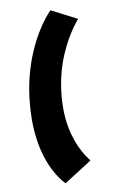

<svg xmlns="http://www.w3.org/2000/svg" viewBox="-152 -844 747 1172"><g transform="rotate(-15 221.5 -258.0)"><path d="M109.5 263.5 292 168.5Q283 154.5 269.5 129.5Q256 104.5 242.8 68.2Q229.5 32 220.5 -16Q211.5 -64 211.2 -123.8Q211 -183.5 223.5 -255Q236.5 -327 258 -387.8Q279.5 -448.5 305.5 -497.2Q331.5 -546 357.8 -583.5Q384 -621 406.5 -646.8Q429 -672.5 443 -686L293.5 -780.5Q279 -768.5 252.5 -741Q226 -713.5 193.8 -669.5Q161.5 -625.5 128.5 -565Q95.5 -504.5 67.8 -427.2Q40 -350 23.5 -255Q7 -160 7.5 -83.2Q8 -6.5 19.8 52.8Q31.5 112 48.5 154.8Q65.5 197.5 82.2 224.5Q99 251.5 109.5 263.5Z"/></g></svg>

Font: Anybody UltraCondensed Thin Black
Style: Italic
Weight: 900
Italic angle: -10°
Version: Version 1.111